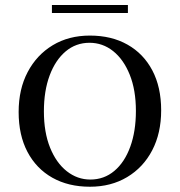

<svg xmlns="http://www.w3.org/2000/svg" viewBox="-20 -722 706 754"><path d="M333.1 11.3Q248.4 11.3 185.5 -24.2Q122.6 -59.7 87.9 -125.4Q53.2 -191.1 53.2 -282.3Q53.2 -371.8 88.7 -439.1Q124.2 -506.5 187.1 -544.4Q250 -582.3 333.1 -582.3Q417.7 -582.3 480.6 -546.8Q543.5 -511.3 578.2 -445.6Q612.9 -379.8 612.9 -288.7Q612.9 -199.2 577.8 -131.9Q542.7 -64.5 479.4 -26.6Q416.1 11.3 333.1 11.3ZM334.7 -16.9Q388.7 -16.9 429 -50.8Q469.4 -84.7 491.5 -145.6Q513.7 -206.5 513.7 -286.3Q513.7 -368.5 489.5 -428.6Q465.3 -488.7 424.2 -521.4Q383.1 -554 331.5 -554Q278.2 -554 237.9 -520.2Q197.6 -486.3 175 -425.8Q152.4 -365.3 152.4 -284.7Q152.4 -202.4 176.6 -142.3Q200.8 -82.3 242.3 -49.6Q283.9 -16.9 334.7 -16.9ZM183.9 -671V-702.4H482.3V-671Z"/></svg>

Font: Playfair 5pt SemiExpanded Light Medium
Style: Regular
Weight: 500
Version: Version 2.203